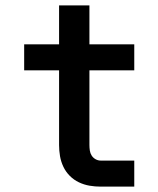

<svg xmlns="http://www.w3.org/2000/svg" viewBox="-20 -695 590 715"><path d="M480 0H355Q334 0 313.5 -3.5Q293 -7 274 -16Q255 -25 240 -40Q225 -55 216 -74Q207 -93 203.5 -113.5Q200 -134 200 -155V-433H70V-530H200V-675H313V-530H480V-433H313V-155Q313 -145 314.5 -134.5Q316 -124 321.5 -115.5Q327 -107 336 -102Q345 -97 355 -97H480Z"/></svg>

Font: Lode Term
Style: Bold
Weight: 700
Monospace: yes
Designer: Belleve Invis
Foundry: Belleve Invis
Version: Version 29.2.0